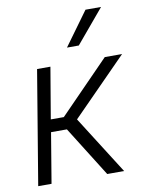

<svg xmlns="http://www.w3.org/2000/svg" viewBox="-87 -844 695 907"><g transform="rotate(-10 260.5 -391.0)"><path d="M22 0 112.8 -545.9H176.8L135.3 -300.3H197.8L437.5 -545.9H520.5L257.3 -278.8L434.1 0H353L202.1 -240.7H126L85.9 0ZM269.5 -621.1 386.7 -782.2H461.4L326.2 -621.1Z"/></g></svg>

Font: Inter Tight Light
Style: Italic
Weight: 300
Italic angle: -9.39999°
Designer: Rasmus Andersson
Foundry: rsms
Version: Version 3.004